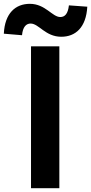

<svg xmlns="http://www.w3.org/2000/svg" viewBox="-71 -983 476 1003"><path d="M91 0H239V-741H91ZM249 -791C324 -791 379 -840 385 -948L289 -955C284 -911 268 -894 244 -894C202 -894 166 -963 85 -963C9 -963 -46 -913 -51 -807L44 -799C48 -843 66 -860 89 -860C132 -860 166 -791 249 -791Z"/></svg>

Font: Noto Sans JP
Style: Bold
Weight: 700
Designer: Ryoko NISHIZUKA 西塚涼子 (kana, bopomofo & ideographs); Paul D. Hunt (Latin, Greek & Cyrillic); Sandoll Communications 산돌커뮤니
Foundry: Adobe
Version: Version 2.004;hotconv 1.0.118;makeotfexe 2.5.65603